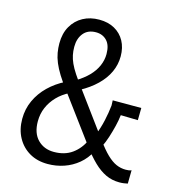

<svg xmlns="http://www.w3.org/2000/svg" viewBox="-110 -835 874 941"><g transform="rotate(15 326.5 -364.5)"><path d="M579 6Q541 6 509.5 -9Q478 -24 448.5 -52.5Q419 -81 389 -121L210 -363Q184 -397 166 -426Q148 -455 137.5 -480.5Q127 -506 123 -529.5Q119 -553 119 -576Q119 -627 140 -663.5Q161 -700 197 -719.5Q233 -739 279 -739Q324 -739 357 -720.5Q390 -702 408 -669Q426 -636 426 -592Q426 -550 408.5 -512Q391 -474 357 -441Q323 -408 275 -382L243 -422Q280 -444 305 -469.5Q330 -495 343 -524.5Q356 -554 356 -585Q356 -630 334.5 -652.5Q313 -675 279 -675Q238 -675 216 -648Q194 -621 194 -579Q194 -557 198 -537.5Q202 -518 211.5 -497Q221 -476 237.5 -451Q254 -426 279 -393L440 -174Q472 -130 497 -106Q522 -82 545 -72Q568 -62 593 -62Q601 -62 608.5 -63Q616 -64 622 -67L621 1Q613 3 602 4.5Q591 6 579 6ZM216 10Q163 10 123.5 -13Q84 -36 61.5 -77Q39 -118 39 -172Q39 -222 59 -265.5Q79 -309 114.5 -343.5Q150 -378 196 -401L231 -354Q195 -336 169.5 -309.5Q144 -283 130 -250.5Q116 -218 116 -180Q116 -120 148 -87.5Q180 -55 230 -55Q285 -55 322.5 -82Q360 -109 381 -155L423 -110Q402 -70 370 -43.5Q338 -17 298.5 -3.5Q259 10 216 10ZM452 -143 408 -192Q423 -229 432 -269.5Q441 -310 445 -348L444 -374H589L588 -312L501 -314Q498 -287 490.5 -256.5Q483 -226 473.5 -196.5Q464 -167 452 -143Z"/></g></svg>

Font: Mona Sans SemiCondensed
Style: Regular
Weight: 400
Width: 4
Designer: Deni Anggara
Foundry: GitHub
Version: Version 2.000